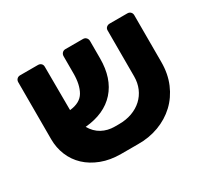

<svg xmlns="http://www.w3.org/2000/svg" viewBox="-121 -750 1004 937"><g transform="rotate(-30 381.0 -281.5)"><path d="M381 -123Q421 -123 454 -135Q487 -147 511 -169Q535 -191 548 -221.5Q561 -252 561 -288V-547Q561 -558 568.5 -564.5Q576 -571 587 -571H686Q697 -571 704 -564Q711 -557 711 -546V-283Q711 -216 688 -162Q665 -108 624.5 -70Q584 -32 529 -11.5Q474 9 411 8H317Q256 8 207.5 -10.5Q159 -29 125.5 -60.5Q92 -92 74.5 -134.5Q57 -177 57 -225V-546Q57 -557 64 -564Q71 -571 82 -571H182Q193 -571 200 -564.5Q207 -558 207 -547L208 -302Q267 -308 289.5 -346.5Q312 -385 312 -449V-545Q312 -556 319 -563.5Q326 -571 337 -571H436Q447 -571 454 -563.5Q461 -556 461 -545V-447Q461 -335 402 -269Q343 -203 233 -193Q253 -158 285 -140.5Q317 -123 357 -123Z"/></g></svg>

Font: Fz Rubik
Style: Bold
Weight: 700
Designer: Hubert and Fischer
Foundry: Hubert and Fischer
Version: Vit hóa bi FontZin.com